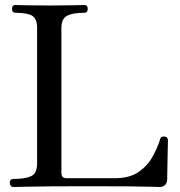

<svg xmlns="http://www.w3.org/2000/svg" viewBox="-20 -746 720 766"><path d="M33 0Q27 0 23 -5Q19 -10 19 -16Q19 -32 33 -32Q80 -32 104 -43Q128 -54 128 -94V-635Q128 -671 108.5 -683Q89 -695 42 -695Q28 -695 28 -711Q28 -726 42 -726Q50 -726 86.5 -725Q123 -724 176 -724Q230 -724 269.5 -725Q309 -726 316 -726Q330 -726 330 -711Q330 -695 316 -695Q270 -695 247.5 -683Q225 -671 225 -635V-55Q225 -35 246 -35H438Q497 -35 533 -60Q569 -85 589 -121.5Q609 -158 619 -191Q621 -199 626.5 -200.5Q632 -202 637 -201Q645 -200 647.5 -195.5Q650 -191 650 -186Q650 -183 649.5 -162.5Q649 -142 648.5 -115Q648 -88 647.5 -64.5Q647 -41 647 -31Q647 -18 639.5 -9Q632 0 617 0Q611 0 580.5 -1Q550 -2 489.5 -2.5Q429 -3 329 -3Q247 -3 182.5 -2.5Q118 -2 79 -1Q40 0 33 0Z"/></svg>

Font: Zen Old Mincho Medium
Style: Regular
Weight: 500
Designer: Yoshimichi Ohira
Foundry: Positype
Version: Version 1.500